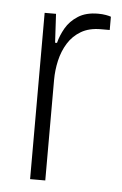

<svg xmlns="http://www.w3.org/2000/svg" viewBox="-45 -572 385 605"><g transform="rotate(5 148.0 -269.0)"><path d="M73 0V-526H109L114 -435H120Q126 -459 139.5 -482.5Q153 -506 178 -522Q203 -538 241 -538Q255 -538 266 -536Q277 -534 282 -532V-490H254Q217 -490 191.5 -475Q166 -460 150.5 -435Q135 -410 128 -379.5Q121 -349 121 -318V0Z"/></g></svg>

Font: Archivo SemiBold Thin
Style: Regular
Weight: 250
Version: Version 2.001